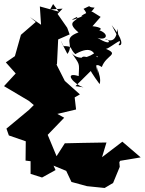

<svg xmlns="http://www.w3.org/2000/svg" viewBox="-42 -883 719 954"><path d="M418 -824C388 -827 343 -793 371 -803C289 -771 317 -788 341 -799C350 -777 278 -780 348 -722C264 -691 330 -664 293 -615C258 -681 251 -700 274 -654C324 -654 302 -642 332 -614C418 -663 425 -611 435 -606C459 -598 427 -589 437 -627C404 -597 343 -578 312 -623C356 -558 352 -574 349 -505C270 -529 326 -463 373 -449L333 -455L439 -560L443 -518C430 -612 408 -562 425 -583C338 -633 351 -568 420 -555C378 -586 390 -550 453 -465C469 -513 406 -586 464 -550C486 -612 556 -611 480 -642C489 -627 581 -716 547 -659C569 -653 570 -688 513 -758C555 -681 551 -673 541 -740C537 -683 513 -673 479 -689C502 -691 521 -647 442 -695C487 -680 504 -713 451 -733C480 -744 419 -756 404 -752C399 -813 388 -793 428 -845C382 -847 424 -863 373 -839C420 -787 325 -801 396 -728L458 -799ZM250 -825 156 -851 162 -760 107 -798 136 -774 62 -710 32 -604 -13 -573 36 -518 -22 -455 101 -382 126 -361 102 -337 -10 -244 2 -210 86 -181 85 -85 110 -82V-19L167 -1L234 -38L224 -60L287 -34L313 21L390 42L478 51L520 26L553 -54L551 -77L555 -84L657 -101L566 -179L465 -102L487 -175L368 -173L280 -171L239 -107L195 -213L277 -298L243 -317L336 -339L329 -399L355 -414L280 -481L237 -566L241 -562L247 -687L304 -712L292 -745L244 -814L269 -840L207 -836L222 -863Z"/></svg>

Font: Hussar Lance
Style: ExBd
Weight: 700
Foundry: Cannot Into Space Fonts, PlusOne Fonts
Version: Version 2.270